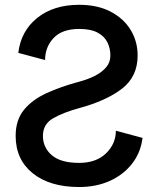

<svg xmlns="http://www.w3.org/2000/svg" viewBox="-20 -753 646 784"><path d="M303.2 -634.8Q233.9 -634.8 199 -597.9Q164.1 -561 164.1 -507.8L54.7 -537.1Q65.4 -626.5 132.1 -679.9Q198.7 -733.4 303.2 -733.4Q377.9 -733.4 431.4 -705.6Q484.9 -677.7 513.4 -630.9Q542 -584 542 -526.4Q542 -439.9 477.8 -390.6Q413.6 -341.3 303.2 -311.5Q238.8 -293.9 197 -270Q155.3 -246.1 155.3 -198.2Q155.3 -150.4 191.7 -119.1Q228 -87.9 303.2 -87.9Q373 -87.9 413.1 -127Q453.1 -166 453.1 -219.2L562 -189.9Q554.7 -130.4 519.8 -85.2Q484.9 -40 429 -14.6Q373 10.7 303.2 10.7Q183.6 10.7 113.8 -45.4Q43.9 -101.6 43.9 -198.2Q43.9 -262.7 77.6 -304.2Q111.3 -345.7 169.9 -372.6Q228.5 -399.4 303.2 -419.4Q336.9 -428.2 366 -442.6Q395 -457 412.8 -477.5Q430.7 -498 430.7 -526.4Q430.7 -555.2 418.7 -579.8Q406.7 -604.5 378.9 -619.6Q351.1 -634.8 303.2 -634.8Z"/></svg>

Font: Giphurs Medium
Style: Regular
Weight: 500
Version: Version 0.920; ttfautohint (v1.8.4.7-5d5b)